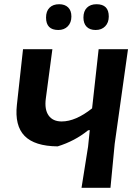

<svg xmlns="http://www.w3.org/2000/svg" viewBox="-20 -883 647 909"><path d="M260 -863Q287 -863 302.5 -848Q318 -833 318 -805Q318 -776 301 -758.5Q284 -741 256 -741Q198 -741 198 -800Q198 -830 214.5 -846.5Q231 -863 260 -863ZM437 -863Q495 -863 495 -805Q495 -776 478 -758.5Q461 -741 433 -741Q405 -741 390 -756.5Q375 -772 375 -800Q375 -830 391.5 -846.5Q408 -863 437 -863ZM586 -650 523 -202 503 6H366L397 -189L405 -267L397 -266Q334 -215 253 -190Q144 -191 96.5 -239.5Q49 -288 60 -387L89 -650H228L197 -417Q190 -365 210 -336.5Q230 -308 272 -308Q338 -308 416 -370L447 -650Z"/></svg>

Font: Alegreya Sans SC
Style: Bold Italic
Weight: 700
Italic angle: -7°
Designer: Juan Pablo del Peral
Foundry: Huerta Tipografica
Version: Version 2.007